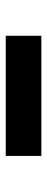

<svg xmlns="http://www.w3.org/2000/svg" viewBox="226 -386 161 652"><g transform="rotate(90 306.0 -60.5)"><path d="M102 -121V0H510V-121Z"/></g></svg>

Font: Hejaz SemiBold
Style: Regular
Weight: 600
Designer: Bandar Raffah (Arabic) and Santiago Orozco (Latin)
Foundry: Caramella and Typemade
Version: Version 1.010;hotconv 1.0.109;makeotfexe 2.5.65596